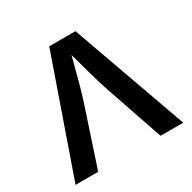

<svg xmlns="http://www.w3.org/2000/svg" viewBox="-161 -889 1049 1049"><g transform="rotate(-30 364.0 -364.0)"><path d="M24.4 0 278.3 -727.5H443.8L703.6 0H560.5L431.2 -377.9Q415 -428.2 397.7 -489.3Q380.4 -550.3 359.9 -626Q340.3 -549.8 323.7 -488Q307.1 -426.3 292 -377.9L167 0Z"/></g></svg>

Font: Inter SemiBold
Style: Regular
Weight: 600
Designer: Rasmus Andersson
Foundry: rsms
Version: Version 4.001;git-9221beed3